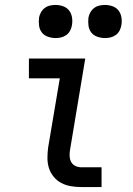

<svg xmlns="http://www.w3.org/2000/svg" viewBox="-20 -757 540 777"><path d="M310 0Q288 0 267 -3.5Q246 -7 228 -16.5Q210 -26 197 -42Q184 -58 178 -77Q172 -96 172 -118Q172 -140 175 -161L222 -440H97V-520H325L263 -148Q261 -135 262 -122.5Q263 -110 269 -100Q275 -90 286 -85Q297 -80 310 -80H391V0ZM405 -603Q389 -603 373.5 -608.5Q358 -614 349 -626Q340 -638 338 -654Q336 -670 338 -686Q340 -697 346 -707.5Q352 -718 361.5 -725Q371 -732 382.5 -734.5Q394 -737 405 -737Q421 -737 436 -731.5Q451 -726 460 -714Q469 -702 471.5 -686Q474 -670 471 -654Q469 -643 463.5 -632.5Q458 -622 448 -615Q438 -608 427 -605.5Q416 -603 405 -603ZM205 -603Q189 -603 173.5 -608.5Q158 -614 149 -626Q140 -638 138 -654Q136 -670 138 -686Q140 -697 146 -707.5Q152 -718 161.5 -725Q171 -732 182.5 -734.5Q194 -737 205 -737Q221 -737 236 -731.5Q251 -726 260 -714Q269 -702 271.5 -686Q274 -670 271 -654Q269 -643 263.5 -632.5Q258 -622 248 -615Q238 -608 227 -605.5Q216 -603 205 -603Z"/></svg>

Font: Iosevka SS18 Medium
Style: Italic
Weight: 500
Italic angle: -9°
Monospace: yes
Designer: Belleve Invis
Foundry: Belleve Invis
Version: Version 25.1.1; ttfautohint (v1.8.4)